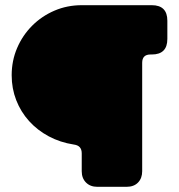

<svg xmlns="http://www.w3.org/2000/svg" viewBox="-20 -720 690 740"><path d="M25 -430Q25 -486 46 -535Q67 -584 104 -621Q141 -658 190 -679Q239 -700 295 -700H565Q595 -700 610 -685Q625 -670 625 -640V-570Q625 -540 610 -525Q595 -510 565 -510H560Q544 -510 536 -502Q528 -494 528 -478V-60Q528 -33 512 -16.5Q496 0 468 0H355Q328 0 311.5 -16.5Q295 -33 295 -60V-129Q295 -144 287.5 -152.5Q280 -161 264 -163Q212 -171 168 -194.5Q124 -218 92 -253.5Q60 -289 42.5 -334Q25 -379 25 -430Z"/></svg>

Font: Bolota
Style: Bold
Weight: 240
Designer: Gabriel Pang
Version: Version 1.000